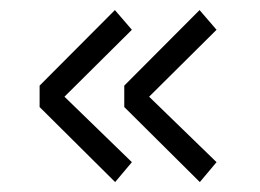

<svg xmlns="http://www.w3.org/2000/svg" viewBox="-20 -458 516 381"><path d="M376.5 -96.7 226.6 -245.6V-288.1L376 -438L409.7 -398.9L275.9 -266.1L409.7 -136.2ZM208.5 -96.7 58.6 -245.6V-288.1L208 -438L241.7 -398.9L107.9 -266.1L241.7 -136.2Z"/></svg>

Font: Anaheim
Style: Regular
Weight: 400
Designer: Vernon Adams
Foundry: Vernon Adams
Version: Version 2.001